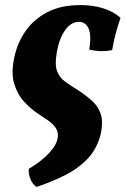

<svg xmlns="http://www.w3.org/2000/svg" viewBox="-20 -487 494 755"><path d="M124 248Q109 239 100.5 219.5Q92 200 93 177Q141 149 172 116Q203 83 207 54Q210 31 198.5 15Q187 -1 167.5 -14.5Q148 -28 125 -43Q100 -60 74.5 -87.5Q49 -115 36 -157Q23 -199 36 -260Q47 -315 78.5 -362Q110 -409 164 -438Q218 -467 297 -467Q345 -467 385.5 -454.5Q426 -442 454 -417Q445 -391 436.5 -361Q428 -331 421 -290Q377 -281 331 -292Q340 -348 328.5 -374.5Q317 -401 290 -401Q259 -401 235.5 -367.5Q212 -334 203 -279Q195 -232 204.5 -207Q214 -182 235.5 -166.5Q257 -151 286 -133Q318 -112 342 -90.5Q366 -69 376 -39Q386 -9 377 36Q363 96 326 135.5Q289 175 236.5 201.5Q184 228 124 248Z"/></svg>

Font: Vollkorn ExtraBold
Style: Italic
Weight: 800
Italic angle: -11°
Designer: Friedrich Althausen
Foundry: Friedrich Althausen
Version: Version 5.000; ttfautohint (v1.8.3)